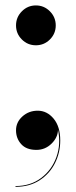

<svg xmlns="http://www.w3.org/2000/svg" viewBox="-20 -556 286 725"><path d="M40.5 -460Q40.5 -491 62.5 -513.2Q84.5 -535.5 115.5 -535.5Q146.5 -535.5 168.5 -513.2Q190.5 -491 190.5 -460Q190.5 -429 168.5 -407Q146.5 -385 115.5 -385Q84.5 -385 62.5 -407Q40.5 -429 40.5 -460ZM40.5 -64Q40.5 -94.5 64.5 -116.2Q88.5 -138 122.5 -138Q157.5 -138 182.5 -108Q207.5 -78 207.5 -25.5Q207.5 20.5 187.5 60.2Q167.5 100 129.5 124.8Q91.5 149.5 38.5 149.5V146.5Q95 146.5 135.2 116.2Q175.5 86 193 37.2Q210.5 -11.5 199 -66Q198.5 -37 174.5 -13.5Q150.5 10 117.5 10Q79.5 10 60 -11.8Q40.5 -33.5 40.5 -64Z"/></svg>

Font: Bodoni* 72pt Medium
Style: Regular
Weight: 500
Version: Version 2.3